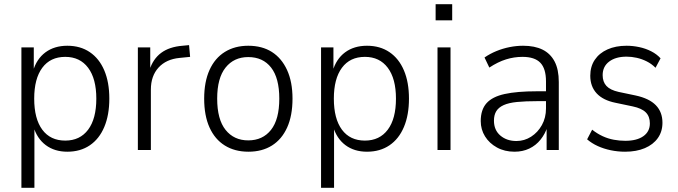

<svg xmlns="http://www.w3.org/2000/svg" viewBox="-20 -715 3231 915"><path d="M82 180V-489H141V-375H137Q154 -434 196.5 -465.5Q239 -497 301 -497Q363 -497 408 -466.5Q453 -436 477 -379.5Q501 -323 501 -245Q501 -167 477 -110Q453 -53 408 -22.5Q363 8 301 8Q240 8 198 -23.5Q156 -55 139 -113H144V180ZM291 -45Q361 -45 400 -97Q439 -149 439 -245Q439 -340 400 -392Q361 -444 291 -444Q220 -444 181.5 -392Q143 -340 143 -245Q143 -149 181.5 -97Q220 -45 291 -45Z M637 0V-489H696V-380H692Q709 -434 748 -463Q787 -492 850 -497L881 -500L886 -444L836 -439Q772 -433 735.5 -393Q699 -353 699 -288V0Z M1164 8Q1099 8 1051.5 -21.5Q1004 -51 978.5 -107.5Q953 -164 953 -245Q953 -325 978.5 -381.5Q1004 -438 1051.5 -467.5Q1099 -497 1163 -497Q1229 -497 1275.5 -467.5Q1322 -438 1348 -381.5Q1374 -325 1374 -245Q1374 -164 1348.5 -107.5Q1323 -51 1276 -21.5Q1229 8 1164 8ZM1163 -46Q1232 -46 1271.5 -96Q1311 -146 1311 -245Q1311 -343 1272 -393Q1233 -443 1163 -443Q1095 -443 1055 -393Q1015 -343 1015 -245Q1015 -146 1055 -96Q1095 -46 1163 -46Z M1510 180V-489H1569V-375H1565Q1582 -434 1624.5 -465.5Q1667 -497 1729 -497Q1791 -497 1836 -466.5Q1881 -436 1905 -379.5Q1929 -323 1929 -245Q1929 -167 1905 -110Q1881 -53 1836 -22.5Q1791 8 1729 8Q1668 8 1626 -23.5Q1584 -55 1567 -113H1572V180ZM1719 -45Q1789 -45 1828 -97Q1867 -149 1867 -245Q1867 -340 1828 -392Q1789 -444 1719 -444Q1648 -444 1609.5 -392Q1571 -340 1571 -245Q1571 -149 1609.5 -97Q1648 -45 1719 -45Z M2056 -618V-695H2135V-618ZM2065 0V-489H2127V0Z M2432 8Q2385 8 2348.5 -12Q2312 -32 2291.5 -65Q2271 -98 2271 -138Q2271 -192 2298.5 -223Q2326 -254 2385 -267Q2444 -280 2539 -280H2594V-233H2543Q2484 -233 2444 -229Q2404 -225 2380 -214Q2356 -203 2345 -185Q2334 -167 2334 -140Q2334 -95 2364.5 -69Q2395 -43 2441 -43Q2479 -43 2511 -63.5Q2543 -84 2562.5 -119Q2582 -154 2582 -198V-327Q2582 -388 2555 -416Q2528 -444 2470 -444Q2430 -444 2391.5 -432Q2353 -420 2312 -393L2289 -441Q2315 -459 2345.5 -471.5Q2376 -484 2408.5 -490.5Q2441 -497 2473 -497Q2528 -497 2565.5 -478.5Q2603 -460 2623 -422Q2643 -384 2643 -324V0H2585V-111H2589Q2578 -77 2556 -49.5Q2534 -22 2502.5 -7Q2471 8 2432 8Z M2959 8Q2924 8 2890.5 1Q2857 -6 2828.5 -19Q2800 -32 2778 -51L2802 -97Q2826 -78 2852 -66Q2878 -54 2905.5 -49Q2933 -44 2960 -44Q3015 -44 3046 -66Q3077 -88 3077 -127Q3077 -160 3057.5 -179.5Q3038 -199 2995 -208L2914 -225Q2854 -237 2823.5 -270Q2793 -303 2793 -354Q2793 -398 2814.5 -430Q2836 -462 2875 -479.5Q2914 -497 2966 -497Q2996 -497 3026.5 -490.5Q3057 -484 3083.5 -470.5Q3110 -457 3128 -437L3104 -392Q3085 -411 3062 -422.5Q3039 -434 3014.5 -439.5Q2990 -445 2966 -445Q2914 -445 2883 -421.5Q2852 -398 2852 -357Q2852 -325 2870 -305.5Q2888 -286 2928 -277L3009 -260Q3074 -246 3105.5 -213.5Q3137 -181 3137 -130Q3137 -88 3115 -57Q3093 -26 3053 -9Q3013 8 2959 8Z"/></svg>

Font: Nunito Sans 10pt SemiCondensed Light
Style: Regular
Weight: 300
Width: 4
Designer: Vernon Adams
Foundry: Vernon Adams
Version: Version 3.101;gftools[0.9.27]